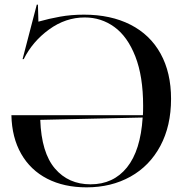

<svg xmlns="http://www.w3.org/2000/svg" viewBox="-20 -790 789 825"><path d="M29 -295H594Q595 -308 595 -335Q595 -462 561.5 -547.5Q528 -633 471.5 -674Q415 -715 344 -715Q262 -715 191 -663.5Q120 -612 82 -536H77L138 -770H143L145 -697Q191 -710 238.5 -718.5Q286 -727 341 -727Q456 -727 540.5 -684Q625 -641 670 -559.5Q715 -478 715 -365Q715 -249 669 -163Q623 -77 540.5 -31Q458 15 352 15Q255 15 183 -22Q111 -59 71 -129Q31 -199 29 -295ZM369 2Q467 2 525.5 -70.5Q584 -143 593 -285L153 -275Q158 -134 216 -66Q274 2 369 2Z"/></svg>

Font: Nyght Serif
Style: Regular
Weight: 400
Designer: Maksym Kobuzan
Version: Version 0.410;July 4, 2025;FontCreator 15.0.0.2958 64-bit